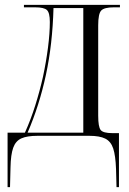

<svg xmlns="http://www.w3.org/2000/svg" viewBox="-20 -556 528 786"><path d="M11 210V-13H82Q106 -66 124.5 -125Q143 -184 156 -242Q169 -303 176.5 -361.5Q184 -420 184 -466Q184 -504 172 -515Q160 -526 124 -526H78V-536H471V-526H446Q407 -526 394.5 -513Q382 -500 382 -452V-82Q382 -37 392 -24Q402 -11 440 -11H467V210H457L455 136Q453 81 443.5 52Q434 23 411 11.5Q388 0 346 0H133Q91 0 67.5 10.5Q44 21 34 49Q24 77 23 130L21 210ZM93 -13H321V-523H199Q195 -375 168 -249.5Q141 -124 93 -13Z"/></svg>

Font: Noto Serif Display Condensed Light
Style: Regular
Weight: 300
Width: 3
Designer: Monotype Design Team
Foundry: Monotype Imaging Inc.
Version: Version 2.009